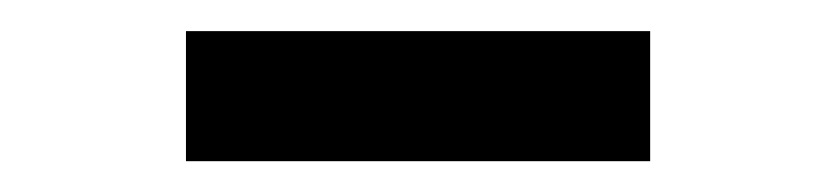

<svg xmlns="http://www.w3.org/2000/svg" viewBox="-20 -752 540 124"><path d="M100.1 -647.9V-731.9H399.9V-647.9Z"/></svg>

Font: TASA Explorer SemiBold
Style: Regular
Weight: 600
Designer: Weizhong Zhang
Foundry: Local Remote
Version: Version 1.000;Glyphs 3.1.2 (3151)